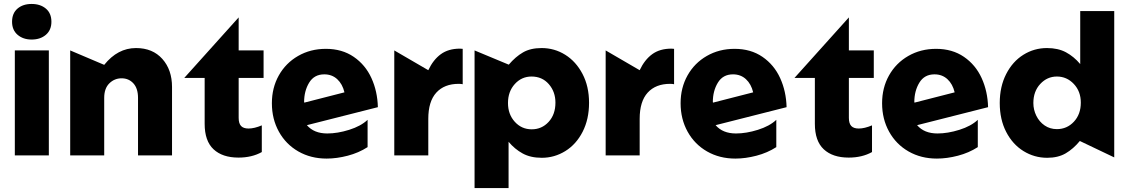

<svg xmlns="http://www.w3.org/2000/svg" viewBox="-20 -786 5710 971"><path d="M227 -531H55V0H227ZM41 -676Q41 -634 69 -610Q97 -586 140 -586Q184 -586 212 -610Q240 -634 240 -676Q240 -719 212 -742.5Q184 -766 140 -766Q96 -766 68.5 -742.5Q41 -719 41 -676Z M668 -543Q575 -543 507 -458L335 -531V0H507V-291Q507 -339 533 -364.5Q559 -390 595 -390Q631 -390 654.5 -364.5Q678 -339 678 -291V0H850V-346Q850 -433 801 -488Q752 -543 668 -543Z M1186 11Q1254 11 1304 -17V-152Q1266 -136 1237 -136Q1211 -136 1199 -149Q1187 -162 1187 -190V-392H1313V-531H1187V-698L912 -392H1015V-160Q1015 -73 1060 -31Q1105 11 1186 11Z M1635 -111Q1568 -111 1532 -153L1891 -244Q1889 -324 1858.5 -391Q1828 -458 1769 -498.5Q1710 -539 1628 -539Q1550 -539 1487.5 -503Q1425 -467 1390 -404.5Q1355 -342 1355 -264Q1355 -184 1390.5 -120Q1426 -56 1489 -20Q1552 16 1632 16Q1683 16 1738.5 1.5Q1794 -13 1839 -42V-180Q1805 -148 1746 -129.5Q1687 -111 1635 -111ZM1620 -410Q1659 -410 1685.5 -385.5Q1712 -361 1722 -319L1519 -267L1518 -270Q1518 -326 1543.5 -368Q1569 -410 1620 -410Z M2306 -540Q2248 -540 2209.5 -512Q2171 -484 2146 -431L1974 -531V0H2146V-185Q2146 -273 2186.5 -317.5Q2227 -362 2300 -362Q2312 -362 2320 -360V-539Q2316 -540 2306 -540Z M2720 12Q2784 12 2839 -22Q2894 -56 2926.5 -119.5Q2959 -183 2959 -266Q2959 -349 2926 -412Q2893 -475 2838.5 -509Q2784 -543 2719 -543Q2663 -543 2625 -521Q2587 -499 2553 -459L2380 -531V165H2552V-69Q2583 -32 2623 -10Q2663 12 2720 12ZM2789 -267Q2789 -207 2754.5 -169.5Q2720 -132 2669 -132Q2618 -132 2583.5 -170Q2549 -208 2549 -265Q2549 -323 2583.5 -361Q2618 -399 2668 -399Q2722 -399 2755.5 -360.5Q2789 -322 2789 -267Z M3375 -540Q3317 -540 3278.5 -512Q3240 -484 3215 -431L3043 -531V0H3215V-185Q3215 -273 3255.5 -317.5Q3296 -362 3369 -362Q3381 -362 3389 -360V-539Q3385 -540 3375 -540Z M3702 -111Q3635 -111 3599 -153L3958 -244Q3956 -324 3925.5 -391Q3895 -458 3836 -498.5Q3777 -539 3695 -539Q3617 -539 3554.5 -503Q3492 -467 3457 -404.5Q3422 -342 3422 -264Q3422 -184 3457.5 -120Q3493 -56 3556 -20Q3619 16 3699 16Q3750 16 3805.5 1.5Q3861 -13 3906 -42V-180Q3872 -148 3813 -129.5Q3754 -111 3702 -111ZM3687 -410Q3726 -410 3752.5 -385.5Q3779 -361 3789 -319L3586 -267L3585 -270Q3585 -326 3610.5 -368Q3636 -410 3687 -410Z M4272 11Q4340 11 4390 -17V-152Q4352 -136 4323 -136Q4297 -136 4285 -149Q4273 -162 4273 -190V-392H4399V-531H4273V-698L3998 -392H4101V-160Q4101 -73 4146 -31Q4191 11 4272 11Z M4721 -111Q4654 -111 4618 -153L4977 -244Q4975 -324 4944.5 -391Q4914 -458 4855 -498.5Q4796 -539 4714 -539Q4636 -539 4573.5 -503Q4511 -467 4476 -404.5Q4441 -342 4441 -264Q4441 -184 4476.5 -120Q4512 -56 4575 -20Q4638 16 4718 16Q4769 16 4824.5 1.5Q4880 -13 4925 -42V-180Q4891 -148 4832 -129.5Q4773 -111 4721 -111ZM4706 -410Q4745 -410 4771.5 -385.5Q4798 -361 4808 -319L4605 -267L4604 -270Q4604 -326 4629.5 -368Q4655 -410 4706 -410Z M5615 -730H5443V-462Q5411 -500 5371 -521.5Q5331 -543 5275 -543Q5210 -543 5155.5 -509Q5101 -475 5068.5 -411.5Q5036 -348 5036 -265Q5036 -182 5068.5 -119Q5101 -56 5156 -22Q5211 12 5276 12Q5331 12 5369.5 -10.5Q5408 -33 5441 -73L5615 10ZM5206 -265Q5206 -324 5241 -361.5Q5276 -399 5325 -399Q5375 -399 5410.5 -361.5Q5446 -324 5446 -267Q5446 -208 5411 -170.5Q5376 -133 5325 -133Q5290 -133 5263 -151.5Q5236 -170 5221 -200.5Q5206 -231 5206 -265Z"/></svg>

Font: Geom ExtraBold
Style: Bold
Weight: 800
Version: Version 1.102